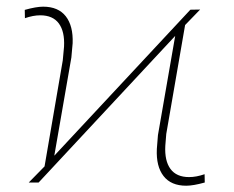

<svg xmlns="http://www.w3.org/2000/svg" viewBox="-20 -558 716 587"><path d="M67.9 0 116.2 -49.3 171.9 -373.5 175.8 -415.5Q178.2 -461.4 159.9 -486.3Q141.6 -511.2 103 -511.2Q81.5 -511.2 56.2 -502.4L55.7 -527.8Q90.8 -537.6 111.8 -537.6Q158.2 -537.6 181.2 -508.1Q204.1 -478.5 202.1 -425.8L198.2 -382.3L146 -82L562 -528.3L591.8 -528.8L545.9 -481.4L488.3 -148.4L485.4 -112.3Q482.9 -66.4 501.2 -41.5Q519.5 -16.6 558.1 -16.6Q580.1 -16.6 605.5 -25.4L606 0Q570.8 9.8 549.3 9.8Q502.9 9.8 480 -19.8Q457 -49.3 459.5 -102.5L462.9 -145L515.6 -448.2L98.1 0Z"/></svg>

Font: Roboto Thin
Style: Italic
Weight: 250
Italic angle: -12°
Designer: Google
Version: Version 2.134; 2016